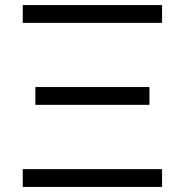

<svg xmlns="http://www.w3.org/2000/svg" viewBox="-20 -740 732 760"><path d="M621.5 -649.5V-720H70V-649.5ZM571.5 -325V-395.5H120V-325ZM621.5 0V-70.5H70V0Z"/></svg>

Font: Vela Sans
Style: Regular
Weight: 400
Designer: Principal design: Mikhail Sharanda - project Manrope.
Design modification: Ravid Balaliev
Foundry: Mikhail Sharanda
Version: Version 1.001